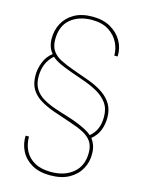

<svg xmlns="http://www.w3.org/2000/svg" viewBox="-137 -792 825 1103"><g transform="rotate(15 275.0 -240.0)"><path d="M272 232Q207 232 163 206.5Q119 181 97.5 139Q76 97 78 48H98Q98 95 117 132Q136 169 174.5 190.5Q213 212 272 212Q353 212 403.5 169.5Q454 127 454 50Q454 8 436 -17.5Q418 -43 385 -60Q352 -77 305.5 -92Q259 -107 202 -127Q154 -144 118.5 -165.5Q83 -187 63 -219.5Q43 -252 43 -303Q43 -341 58.5 -380.5Q74 -420 107 -445Q92 -462 85 -484Q78 -506 78 -530Q78 -580 100 -621Q122 -662 165.5 -687Q209 -712 274 -712Q337 -712 381.5 -686.5Q426 -661 449.5 -619.5Q473 -578 471 -528H451Q452 -565 434 -603Q416 -641 376.5 -667Q337 -693 274 -693Q196 -692 147.5 -651Q99 -610 99 -530Q99 -489 116.5 -463.5Q134 -438 167 -421Q200 -404 246 -388Q292 -372 349 -351Q397 -333 432 -308.5Q467 -284 486 -251Q505 -218 505 -173Q505 -133 491.5 -98Q478 -63 446 -37Q460 -18 467 3Q474 24 474 50Q475 99 452 140.5Q429 182 384 207Q339 232 272 232ZM433 -50Q460 -73 472.5 -102.5Q485 -132 485 -173Q485 -222 461 -254.5Q437 -287 399 -308Q361 -329 319 -343.5Q277 -358 241 -371Q194 -388 166 -401Q138 -414 118 -432Q88 -405 75 -372Q62 -339 62 -300Q62 -256 80 -227Q98 -198 129 -179.5Q160 -161 198.5 -147.5Q237 -134 277.5 -122Q318 -110 356 -94Q377 -85 397 -74.5Q417 -64 433 -50Z"/></g></svg>

Font: DM Sans 16pt Thin
Style: Regular
Weight: 250
Version: Version 4.004;gftools[0.9.30]